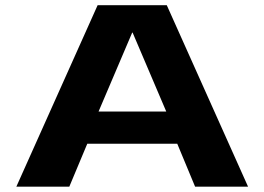

<svg xmlns="http://www.w3.org/2000/svg" viewBox="-20 -696 985 716"><path d="M41 0H238.5L305.5 -160H641L707.5 0H905L602 -676.5H344ZM347.5 -280 473 -574.5H474.5L600 -280Z"/></svg>

Font: Anybody Expanded
Style: Bold
Weight: 700
Width: 7
Designer: Tyler Finck
Foundry: Etcetera Type Company
Version: Version 1.113;gftools[0.9.25]